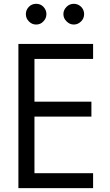

<svg xmlns="http://www.w3.org/2000/svg" viewBox="-20 -1309 574 1004"><path d="M76.2 -325.2Q76.2 -443.4 76.2 -796.9Q76.2 -867.2 76.2 -1079.1Q173.8 -1079.1 466.8 -1079.1Q466.8 -1059.6 466.8 -1001Q390.6 -1001 160.2 -1001Q160.2 -945.3 160.2 -777.3Q234.4 -777.3 458 -777.3Q458 -757.8 458 -699.2Q383.8 -699.2 160.2 -699.2Q160.2 -625 160.2 -403.3Q236.3 -403.3 466.8 -403.3Q466.8 -383.8 466.8 -325.2Q369.1 -325.2 76.2 -325.2ZM168.9 -1289.1Q192.4 -1289.1 207 -1273.4Q222.7 -1256.8 222.7 -1235.4Q222.7 -1212.9 207 -1197.3Q192.4 -1180.7 168.9 -1180.7Q146.5 -1180.7 130.9 -1197.3Q115.2 -1212.9 115.2 -1235.4Q115.2 -1256.8 130.9 -1273.4Q146.5 -1289.1 168.9 -1289.1ZM366.2 -1289.1Q387.7 -1289.1 404.3 -1273.4Q419.9 -1256.8 419.9 -1235.4Q419.9 -1212.9 404.3 -1197.3Q387.7 -1180.7 366.2 -1180.7Q343.8 -1180.7 328.1 -1197.3Q311.5 -1212.9 311.5 -1235.4Q311.5 -1256.8 328.1 -1273.4Q343.8 -1289.1 366.2 -1289.1Z"/></svg>

Font: Das Gitter
Style: Book
Weight: 400
Version: Version 006.000